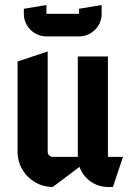

<svg xmlns="http://www.w3.org/2000/svg" viewBox="-20 -725 520 765"><path d="M295 -670H165V-705L75 -690V-670C75 -620.3 115.3 -580 165 -580H295C344.7 -580 385 -620.3 385 -670V-705L295 -690ZM430 20 470 -100H410V-500H290V-100H190C179 -100 170 -109 170 -120V-520L50 -480V-120C50 -42.7 112.7 20 190 20L296.8 -60.1C313.3 -13.5 357.8 20 410 20Z"/></svg>

Font: Abibas
Style: Medium
Weight: 500
Version: Version 0.3